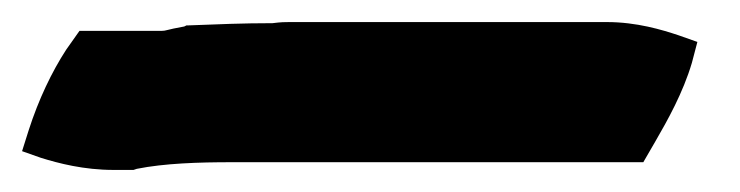

<svg xmlns="http://www.w3.org/2000/svg" viewBox="-62 10 671 174"><path d="M-42 147 -25 153C-9 158 14 164 41 164H59L62 163C87 158 118 157 148 157H521L532 138C543 119 557 94 565 67L570 48L553 42C538 37 515 30 488 30H200C196 30 193 30 185 31C158 31 135 32 109 33H107L105 34C88 37 89 38 84 38H10L-2 55C-15 75 -27 100 -36 128Z"/></svg>

Font: SolarCharger
Style: 1052
Weight: 1000
Designer: Mew Too
Foundry: Cannot Into Space Fonts/KineticPlasma Fonts
Version: Version 1.100